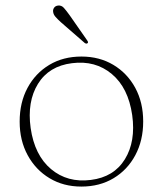

<svg xmlns="http://www.w3.org/2000/svg" viewBox="-20 -678 600 708"><path d="M280.5 -469.5Q346.5 -469.5 398 -438.8Q449.5 -408 478.8 -354Q508 -300 508 -230Q508 -160 479 -105.8Q450 -51.5 398.8 -20.8Q347.5 10 280 10Q214 10 162.8 -20.8Q111.5 -51.5 82 -105.8Q52.5 -160 52.5 -229.5Q52.5 -300 81.5 -354Q110.5 -408 161.8 -438.8Q213 -469.5 280.5 -469.5ZM315 -14.5Q400 -25 440.5 -90.8Q481 -156.5 467.5 -253.5Q453 -354.5 392.2 -405.2Q331.5 -456 245.5 -445Q160.5 -434.5 120 -368.8Q79.5 -303 93 -206Q107.5 -105.5 168.2 -54.5Q229 -3.5 315 -14.5ZM237 -621.5 301.5 -529Q307 -521.5 302.5 -518.5Q298.5 -515.5 292.5 -519.5L204 -596.5Q193 -606.5 185 -615.5Q177 -624.5 176 -634Q174.5 -642.5 179.5 -649.5Q184.5 -656.5 194 -657.5Q206.5 -659 215.5 -649Q224.5 -639 237 -621.5Z"/></svg>

Font: Fraunces 9pt Thin
Style: Regular
Weight: 100
Version: Version 1.000;[b76b70a41]